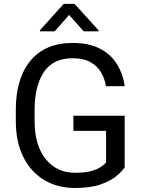

<svg xmlns="http://www.w3.org/2000/svg" viewBox="-20 -937 721 967"><path d="M607.9 -354V-93.8Q594.7 -74.2 565.9 -50Q537.1 -25.9 486.6 -8.1Q436 9.8 356.4 9.8Q270 9.8 202.9 -30.3Q135.7 -70.3 97.7 -146Q59.6 -221.7 59.6 -328.1V-383.3Q59.6 -542.5 133.8 -631.6Q208 -720.7 345.7 -720.7Q427.2 -720.7 482.2 -692.6Q537.1 -664.6 568.1 -615.2Q599.1 -565.9 607.9 -502.9H513.7Q507.3 -541.5 488.5 -573.2Q469.7 -605 435.1 -624.3Q400.4 -643.6 345.7 -643.6Q247.1 -643.6 200.7 -573.7Q154.3 -503.9 154.3 -384.3V-328.1Q154.3 -205.1 210 -136Q265.6 -66.9 356.9 -66.9Q407.2 -66.9 438.5 -75.4Q469.7 -84 487.3 -95.9Q504.9 -107.9 514.2 -118.7V-277.8H349.6V-354ZM355.5 -917.5 476.6 -784.2V-779.3H401.4L328.1 -861.8L255.4 -779.3H181.2V-784.7L300.8 -917.5Z"/></svg>

Font: Vazirmatn FD
Style: Regular
Weight: 400
Designer: Saber Rastikerdar
Foundry: Saber Rastikerdar
Version: Version 33.001